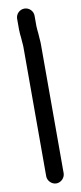

<svg xmlns="http://www.w3.org/2000/svg" viewBox="-93 -720 374 889"><g transform="rotate(-10 94.0 -275.5)"><path d="M138 95V-513C138 -528.7 135 -548.2 135 -561L133 -581C132.3 -585.7 132 -591 132 -597V-646C132 -668.5 113.5 -687 91 -687C68.5 -687 50 -668.5 50 -646V-596C50 -581.2 51.5 -569.3 53 -556C53 -543.4 56 -526.7 56 -513V95C56 116.6 75 136 97 136C119 136 138 116.6 138 95Z"/></g></svg>

Font: HoneyBee
Style: Bd
Weight: 700
Foundry: Cannot Into Space Fonts
Version: Version 0.89